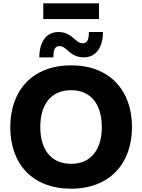

<svg xmlns="http://www.w3.org/2000/svg" viewBox="-20 -1126 858 1158"><path d="M241 -1106V-1011H577V-1106ZM217 -780H302C302 -819 307 -848 339 -848C362 -848 378 -830 397 -814C418 -796 446 -780 485 -780C568 -780 601 -853 601 -933H516C516 -894 510 -865 478 -865C457 -865 441 -881 424 -896C401 -916 373 -933 333 -933C250 -933 217 -860 217 -780ZM42 -360C42 -137 175 12 409 12C642 12 776 -140 776 -360C776 -580 642 -732 409 -732C176 -732 42 -580 42 -360ZM223 -360C223 -491 284 -582 409 -582C533 -582 594 -491 594 -360C594 -229 533 -138 409 -138C284 -138 223 -229 223 -360Z"/></svg>

Font: Kufam Arabic Latin Roman Bold
Style: Regular
Weight: 700
Designer: Wael Morcos & Artur Schmal
Version: Version 1.200;PS 001.200;hotconv 1.0.88;makeotf.lib2.5.64775